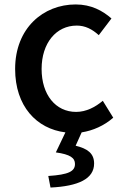

<svg xmlns="http://www.w3.org/2000/svg" viewBox="-20 -584 557 863"><path d="M347 11C398 3 448 -19 489 -55L442 -131C409 -103 368 -81 322 -81C230 -81 167 -158 167 -274C167 -391 233 -469 325 -469C363 -469 394 -453 424 -426L481 -501C441 -536 390 -564 320 -564C175 -564 48 -458 48 -274C48 -107 144 -5 274 11L231 101C296 110 317 126 317 153C317 186 289 201 197 207L207 259C332 253 403 220 403 151C403 105 373 84 320 71Z"/></svg>

Font: Noto Sans CJK KR Medium
Style: Regular
Weight: 500
Designer: Ryoko NISHIZUKA (kana & ideographs); Paul D. Hunt (Latin, Greek & Cyrillic); Wenlong ZHANG (bopomofo); Sandoll Communica
Foundry: Adobe Systems Incorporated
Version: Version 1.004;PS 1.004;hotconv 1.0.82;makeotf.lib2.5.63406